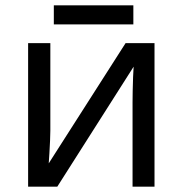

<svg xmlns="http://www.w3.org/2000/svg" viewBox="-20 -697 683 717"><path d="M168 -209Q168 -197 167 -173Q166 -149 164.5 -125Q163 -101 162 -87L449 -536H557V0H475V-316Q475 -332 475.5 -358Q476 -384 477 -409.5Q478 -435 479 -448L194 0H85V-536H168ZM478 -677V-606H181V-677Z"/></svg>

Font: Go Noto Kurrent-Regular
Style: Regular
Weight: 400
Designer: Monotype Design Team
Foundry: Monotype Imaging Inc.
Version: Version 2.012; ttfautohint (v1.8.4.7-5d5b)